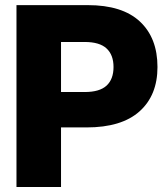

<svg xmlns="http://www.w3.org/2000/svg" viewBox="-20 -748 672 768"><path d="M45.9 0V-727.5H331.1Q469.2 -727.5 539.6 -661.9Q609.9 -596.2 609.9 -480Q609.9 -366.7 538.1 -302.5Q466.3 -238.3 326.2 -238.3H224.1V0ZM224.1 -379.9H318.8Q378.4 -379.9 406.2 -405.5Q434.1 -431.2 434.1 -480Q434.1 -528.3 406.2 -554.2Q378.4 -580.1 318.4 -580.1H224.1Z"/></svg>

Font: Inter Display Extra Bold
Style: Regular
Weight: 800
Designer: Rasmus Andersson
Foundry: rsms
Version: Version 4.000;git-4fc901f